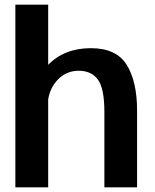

<svg xmlns="http://www.w3.org/2000/svg" viewBox="-20 -805 666 825"><path d="M46 0H187V-785H46ZM428.5 0H569V-330Q569 -454.5 524.5 -526.2Q480 -598 370.5 -598Q257 -598 186.8 -526.5Q116.5 -455 116.5 -379L184.5 -344Q184.5 -413 223 -457Q261.5 -501 318 -501Q373 -501 400.8 -462.8Q428.5 -424.5 428.5 -324Z"/></svg>

Font: Anybody UltraCondensed Thin SemiBold
Style: Regular
Weight: 600
Version: Version 1.111